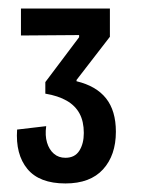

<svg xmlns="http://www.w3.org/2000/svg" viewBox="-20 -691 332 449"><path d="M133 -262Q72 -262 44 -296Q16 -330 20 -388L88 -396Q85 -374 90 -357.5Q95 -341 106 -331.5Q117 -322 133 -322Q155 -322 165.5 -338.5Q176 -355 176 -380Q176 -407 166 -425.5Q156 -444 136 -455.5Q116 -467 86 -472V-499L165 -604V-609L29 -608V-671H237V-605L159 -504V-501Q205 -490 228 -461Q251 -432 251 -383Q251 -328 221 -295Q191 -262 133 -262Z"/></svg>

Font: Bricolage Grotesque Condensed
Style: Regular
Weight: 400
Width: 3
Designer: Mathieu Triay
Foundry: Atelier Triay
Version: Version 1.000;gftools[0.9.30]